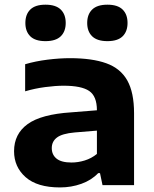

<svg xmlns="http://www.w3.org/2000/svg" viewBox="-20 -810 672 840"><path d="M242.5 10Q143 10 92.2 -34.8Q41.5 -79.5 41.5 -148.5Q41.5 -224 100.8 -267Q160 -310 291.5 -318.5L404 -327.5Q404 -389 370.2 -412Q336.5 -435 258.5 -435Q223 -435 177.5 -429Q132 -423 90 -410.5V-529Q135.5 -542.5 188.2 -549Q241 -555.5 286 -555.5Q383 -555.5 445 -533.2Q507 -511 536.8 -458.2Q566.5 -405.5 566.5 -314.5V0H428.5L417.5 -52.5H409.5Q380 -21.5 336 -5.8Q292 10 242.5 10ZM206.5 -162Q206.5 -133 227.5 -116Q248.5 -99 293 -99Q321.5 -99 350.8 -108Q380 -117 404 -136.5V-238.5L306.5 -230.5Q251.5 -225.5 229 -208.2Q206.5 -191 206.5 -162ZM450 -630Q405 -630 383.2 -651.2Q361.5 -672.5 361.5 -709.5Q361.5 -747 383.2 -768.2Q405 -789.5 450 -789.5Q495 -789.5 516.5 -768.2Q538 -747 538 -709.5Q538 -672.5 516.5 -651.2Q495 -630 450 -630ZM179 -630Q134 -630 112.5 -651.2Q91 -672.5 91 -709.5Q91 -747 112.5 -768.2Q134 -789.5 179 -789.5Q224 -789.5 245.8 -768.2Q267.5 -747 267.5 -709.5Q267.5 -672.5 245.8 -651.2Q224 -630 179 -630Z"/></svg>

Font: Encode Sans Expanded
Style: Bold
Weight: 700
Width: 7
Designer: Multiple Designers
Foundry: Impallari Type
Version: Version 3.000; ttfautohint (v1.8.3) -l 8 -r 50 -G 200 -x 14 